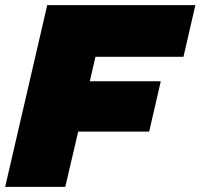

<svg xmlns="http://www.w3.org/2000/svg" viewBox="-28 -724 777 744"><path d="M683 -504H342L320 -409H595L550 -214H275L225 0H-8L155 -704H729Z"/></svg>

Font: Prodigy Sans Black
Style: Italic
Weight: 900
Italic angle: -13°
Designer: Wei Huang
Foundry: Wei Huang
Version: Version 1.003; ttfautohint (v1.8.3)